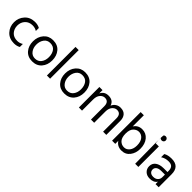

<svg xmlns="http://www.w3.org/2000/svg" viewBox="291 -2032 3357 3357"><g transform="rotate(45 1969.5 -353.5)"><path d="M125 -251Q125 -333 176.5 -388.4Q228 -443.8 314 -443.8Q376 -443.8 421.9 -413.1V-487.8Q371.1 -516.1 306.2 -516.1Q184.1 -516.1 113.5 -438Q43 -359.9 43 -252Q43 -142.1 113.5 -65.4Q184.1 11.2 304.2 11.2Q374 10.7 421.9 -18.1V-92.8Q372.1 -60.1 314 -60.1Q224.1 -60.1 175 -114.5Q126 -168.9 125 -251Z M749.5 8.8Q861.3 8.8 925.5 -65.2Q989.7 -139.2 989.7 -252Q989.7 -366.2 927.2 -440.2Q864.7 -514.2 749.5 -514.2Q644.5 -514.2 579.1 -438.5Q513.7 -362.8 513.7 -250Q513.7 -138.2 577.1 -64.7Q640.6 8.8 749.5 8.8ZM749.5 -443.8Q829.6 -443.8 868.7 -389.4Q907.7 -335 907.7 -251Q907.7 -169.9 866.7 -115.5Q825.7 -61 749.5 -61Q679.7 -61 637.7 -116.5Q595.7 -171.9 595.7 -251Q595.7 -332 636.7 -387.9Q677.7 -443.8 749.5 -443.8Z M1109.4 0H1188V-707H1109.4Z M1543.9 8.8Q1655.8 8.8 1720 -65.2Q1784.2 -139.2 1784.2 -252Q1784.2 -366.2 1721.7 -440.2Q1659.2 -514.2 1543.9 -514.2Q1439 -514.2 1373.5 -438.5Q1308.1 -362.8 1308.1 -250Q1308.1 -138.2 1371.6 -64.7Q1435.1 8.8 1543.9 8.8ZM1543.9 -443.8Q1624 -443.8 1663.1 -389.4Q1702.1 -335 1702.1 -251Q1702.1 -169.9 1661.1 -115.5Q1620.1 -61 1543.9 -61Q1474.1 -61 1432.1 -116.5Q1390.1 -171.9 1390.1 -251Q1390.1 -332 1431.2 -387.9Q1472.2 -443.8 1543.9 -443.8Z M1977.5 -506.8H1899.9V0H1977.5V-276.9Q1977.5 -356 2015.6 -399.4Q2053.7 -442.9 2101.6 -442.9Q2198.7 -443.4 2198.7 -328.1V0H2277.8V-276.9Q2277.8 -356 2315.9 -399.4Q2354 -442.9 2401.9 -442.9Q2498.5 -443.4 2498.5 -328.1V0H2577.6V-348.1Q2577.6 -423.8 2537.6 -469Q2497.6 -514.2 2418.5 -514.2Q2369.6 -514.2 2330.1 -488.5Q2290.5 -462.9 2268.6 -415Q2237.8 -514.2 2120.6 -514.2Q2019.5 -513.7 1977.5 -424.8Z M2948.7 -64Q2886.7 -64 2843 -109.9Q2799.3 -155.8 2799.3 -256.8Q2799.3 -353 2844.2 -397.9Q2889.2 -442.9 2943.4 -442.9Q3006.3 -442.9 3047.9 -392.6Q3089.4 -342.3 3089.4 -248Q3089.4 -166 3049.6 -115Q3009.8 -64 2948.7 -64ZM2799.3 -707H2720.7V0H2799.3V-75.2Q2853.5 7.8 2955.6 7.8Q3056.6 7.8 3114 -67.1Q3171.4 -142.1 3171.4 -249Q3171.4 -368.2 3110.6 -441.7Q3049.8 -515.1 2953.6 -515.1Q2854.5 -515.1 2799.3 -431.2Z M3291.5 0H3370.1V-506.8H3291.5ZM3291.5 0H3370.1V-506.8H3291.5Q3279.3 -644 3293.9 -629.6Q3308.6 -615.2 3330.6 -615.2Q3352.5 -615.2 3367.4 -629.6Q3382.3 -644 3382.3 -666Q3382.3 -688 3367.4 -702.9Q3352.5 -717.8 3330.6 -717.8Q3308.6 -717.8 3293.9 -702.9Q3279.3 -688 3291.5 0Z M3793.5 -233.9V-168.9Q3793.5 -122.1 3761.5 -91.6Q3729.5 -61 3675.3 -61Q3627.4 -61 3602.3 -84.5Q3577.1 -107.9 3577.1 -146Q3577.1 -184.1 3609.1 -209Q3641.1 -233.9 3705.1 -233.9ZM3531.2 -400.9Q3594.2 -443.8 3675.3 -443.8Q3739.3 -443.8 3766.4 -413.6Q3793.5 -383.3 3793.5 -323.2V-296.9H3701.2Q3605.5 -296.9 3549.8 -256.6Q3494.1 -216.3 3494.1 -143.1Q3494.1 -79.1 3537.8 -37.1Q3581.5 4.9 3652.3 4.9Q3755.4 4.9 3794.4 -60.1V0H3872.1V-320.8Q3872.1 -515.1 3681.2 -515.1Q3588.4 -515.1 3531.2 -480Z"/></g></svg>

Font: FAU Chimera
Style: Regular
Weight: 400
Version: Version 1.002;hotconv 1.0.117;makeotfexe 2.5.65602